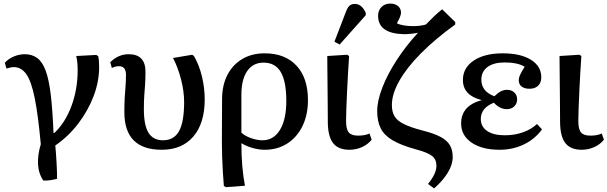

<svg xmlns="http://www.w3.org/2000/svg" viewBox="-20 -823 3395 1073"><path d="M222 186Q195 146 192.5 94Q190 42 208 -17Q193 -181 174 -275Q155 -369 127 -408.5Q99 -448 57 -448Q42 -448 16 -440L7 -472Q26 -494 56.5 -507Q87 -520 119 -520Q160 -520 189 -498Q218 -476 236 -426Q254 -376 264 -291Q274 -206 279 -80H284Q345 -138 379.5 -231Q414 -324 414 -431Q414 -478 406 -510L518 -516L529 -509Q534 -487 534 -448Q534 -367 503 -285.5Q472 -204 417 -132Q362 -60 289 -10Q293 31 296 84.5Q299 138 299 176Q283 181 261 184Q239 187 222 186Z M884 14Q675 14 675 -196Q675 -244 677 -277Q679 -310 681.5 -339.5Q684 -369 684 -405Q684 -453 645 -453Q624 -453 605 -443L596 -475Q641 -520 699 -520Q793 -520 793 -422Q793 -383 791 -353.5Q789 -324 786.5 -292Q784 -260 784 -213Q784 -123 810 -81Q836 -39 891 -39Q952 -39 980.5 -90Q1009 -141 1009 -253Q1009 -312 992 -378.5Q975 -445 947 -499L1054 -517L1064 -510Q1093 -460 1108.5 -396Q1124 -332 1124 -267Q1124 -134 1060.5 -60Q997 14 884 14Z M1242 223 1231 216Q1228 181 1225.5 139Q1223 97 1221.5 54.5Q1220 12 1220 -24L1221 -268Q1221 -346 1250.5 -403.5Q1280 -461 1333.5 -493Q1387 -525 1459 -525Q1573 -525 1637 -456Q1701 -387 1701 -264Q1701 -181 1670.5 -118.5Q1640 -56 1585.5 -21Q1531 14 1459 14Q1426 14 1390 3.5Q1354 -7 1331 -22H1329Q1329 112 1349 215ZM1447 -39Q1509 -39 1544.5 -97Q1580 -155 1580 -259Q1580 -368 1549 -420.5Q1518 -473 1453 -473Q1394 -473 1361.5 -426Q1329 -379 1329 -292V-82Q1347 -64 1381.5 -51.5Q1416 -39 1447 -39Z M1933 14Q1870 14 1841 -24Q1812 -62 1812 -144Q1812 -180 1811.5 -232Q1811 -284 1810.5 -339.5Q1810 -395 1809.5 -441Q1809 -487 1809 -510L1920 -517L1931 -510Q1928 -468 1925 -415.5Q1922 -363 1919.5 -310Q1917 -257 1915.5 -213.5Q1914 -170 1914 -147Q1914 -101 1929 -83Q1944 -65 1981 -65Q2020 -65 2045 -77L2057 -42Q2035 -15 2002 -0.5Q1969 14 1933 14ZM1878 -574 1849 -590 1912 -754Q1922 -781 1933 -791Q1944 -801 1963 -801Q2002 -801 2024 -751V-738Z M2406 230 2372 205Q2396 175 2407.5 150.5Q2419 126 2419 103Q2419 68 2394.5 48.5Q2370 29 2302 11Q2222 -11 2175 -38.5Q2128 -66 2108 -105Q2088 -144 2088 -202Q2088 -259 2116.5 -333Q2145 -407 2196.5 -486.5Q2248 -566 2316 -640Q2277 -632 2238 -632Q2093 -635 2093 -735Q2093 -765 2112 -784Q2131 -803 2161 -803Q2188 -803 2204.5 -789Q2221 -775 2221 -752Q2221 -733 2198 -693Q2213 -685 2237 -681Q2261 -677 2289 -677Q2329 -677 2360 -686Q2384 -711 2405.5 -731.5Q2427 -752 2451 -771L2524 -700V-686Q2413 -606 2333.5 -526Q2254 -446 2212 -372Q2170 -298 2170 -236Q2170 -198 2185 -173Q2200 -148 2237.5 -129.5Q2275 -111 2340 -94Q2404 -78 2441 -58.5Q2478 -39 2494 -12Q2510 15 2510 55Q2510 96 2483 141Q2456 186 2406 230Z M2772 14Q2674 14 2615.5 -26Q2557 -66 2557 -133Q2557 -232 2671 -263V-264Q2567 -290 2567 -376Q2567 -444 2627.5 -484.5Q2688 -525 2790 -525Q2889 -525 2947 -489Q3005 -453 3005 -391Q3005 -361 2987.5 -344Q2970 -327 2939 -327Q2911 -327 2895 -339.5Q2879 -352 2879 -375Q2879 -388 2886 -403.5Q2893 -419 2912 -450Q2873 -474 2800 -474Q2739 -474 2704.5 -448.5Q2670 -423 2670 -378Q2670 -312 2743 -285Q2763 -305 2779.5 -313Q2796 -321 2814 -321Q2839 -321 2854.5 -306Q2870 -291 2870 -268Q2870 -244 2854 -228.5Q2838 -213 2812 -213Q2773 -213 2740 -249Q2667 -220 2667 -158Q2667 -115 2702.5 -91Q2738 -67 2801 -67Q2856 -67 2902.5 -83.5Q2949 -100 2981 -130L3009 -100Q2970 -46 2908 -16Q2846 14 2772 14Z M3231 14Q3168 14 3139 -24Q3110 -62 3110 -144Q3110 -180 3109.5 -232Q3109 -284 3108.5 -339.5Q3108 -395 3107.5 -441Q3107 -487 3107 -510L3218 -517L3229 -510Q3226 -468 3223 -415.5Q3220 -363 3217.5 -310Q3215 -257 3213.5 -213.5Q3212 -170 3212 -147Q3212 -101 3227 -83Q3242 -65 3279 -65Q3318 -65 3343 -77L3355 -42Q3333 -15 3300 -0.5Q3267 14 3231 14Z"/></svg>

Font: Literata 36pt Medium
Style: Regular
Weight: 500
Designer: Latin by Veronika Burian and Jose Scaglione. Greek by Irene Vlachou. Cyrillic by Vera Evstafieva.
Foundry: TypeTogether
Version: Version 3.002